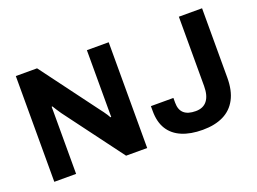

<svg xmlns="http://www.w3.org/2000/svg" viewBox="-104 -923 1565 1171"><g transform="rotate(-20 678.5 -337.0)"><path d="M75.6 0V-686.4H213.5L489.3 -315.8Q495.2 -308.9 503.9 -296.6Q512.7 -284.2 520.7 -272.2Q528.8 -260.1 532.1 -252.8L537.1 -253.2Q536.9 -270.3 536.9 -286.4Q536.9 -302.6 536.9 -315.8V-686.4H678.4V0H541.5L259 -379.1Q249 -392.8 238.2 -410.1Q227.4 -427.4 221.9 -436.1L216.9 -435.7Q217.1 -421.4 217.1 -406.7Q217.1 -392 217.1 -379.1V0ZM1036.1 12Q957.3 12 901.5 -11.7Q845.7 -35.3 816.4 -82.2Q787.1 -129.1 787.1 -200.7V-232.3H933.1V-200.9Q933.1 -155.2 958.5 -132.6Q984 -110 1034.6 -110Q1083.7 -110 1108.7 -142.4Q1133.8 -174.8 1133.8 -236.1V-686.4H1284.4V-235.9Q1284.4 -152.6 1255 -97.5Q1225.7 -42.3 1170.4 -15.2Q1115 12 1036.1 12Z"/></g></svg>

Font: Archivo SemiBold
Style: Regular
Weight: 600
Designer: Hector Gatti
Foundry: Omnibus-Type
Version: Version 2.001